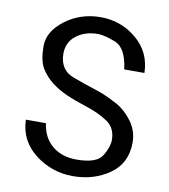

<svg xmlns="http://www.w3.org/2000/svg" viewBox="-82 -791 764 869"><g transform="rotate(10 300.0 -356.0)"><path d="M457 -181.6Q457 -237.8 415 -265.4Q373 -293 316.9 -311Q260.7 -329.1 221.9 -346.2Q183.1 -363.3 151.1 -388.2Q119.1 -413.1 98.9 -447Q78.6 -481 78.6 -547.6Q78.6 -614.3 148.7 -667.5Q218.8 -720.7 312 -720.7Q405.3 -720.7 476.3 -661.1Q547.4 -601.6 549.3 -506.3H456.5Q444.3 -603.5 393.1 -623.5Q341.8 -643.6 312.5 -643.6Q253.4 -643.6 213.1 -612.8Q172.9 -582 172.9 -528.3Q173.8 -453.1 238.8 -429.7Q303.7 -406.2 329.1 -398.4Q354.5 -390.6 381.3 -380.1Q408.2 -369.6 448 -347.9Q487.8 -326.2 519.5 -283.2Q551.3 -240.2 551.3 -186.5Q551.3 -91.3 479.2 -40.8Q407.2 9.8 310.5 9.8Q213.9 9.8 137.2 -49.3Q60.5 -108.4 57.6 -205.1H149.9Q158.7 -139.6 202.6 -103.3Q246.6 -66.9 314 -66.9Q407.2 -66.9 432.1 -108.6Q457 -150.4 457 -181.6Z"/></g></svg>

Font: RobotoMono-Regular
Style: Regular
Weight: 400
Designer: Google
Version: Version 2.000985; 2015; ttfautohint (v1.3)